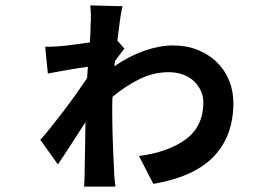

<svg xmlns="http://www.w3.org/2000/svg" viewBox="-20 -647 996 710"><path d="M403 -402Q458 -440 514.5 -459.5Q571 -479 619 -479Q670 -479 711 -462.5Q752 -446 781.5 -417.5Q811 -389 827 -350Q843 -311 843 -266Q843 -145 771 -69Q699 7 547 33L494 -70Q605 -85 668.5 -133Q732 -181 732 -269Q732 -290 723.5 -309.5Q715 -329 699 -345Q683 -361 659 -370.5Q635 -380 603 -380Q547 -380 495 -354Q443 -328 396 -289Q395 -275 395 -261.5Q395 -248 395 -235Q395 -189 397 -129.5Q399 -70 402 -14Q402 -4 403.5 13Q405 30 407 43H291Q292 31 292.5 13.5Q293 -4 293 -12Q294 -44 294.5 -92.5Q295 -141 296 -195Q270 -155 242 -111.5Q214 -68 194 -39L129 -130Q145 -147 168 -176Q191 -205 215.5 -237Q240 -269 263 -301.5Q286 -334 302 -358L305 -400Q290 -398 270.5 -395Q251 -392 231 -388.5Q211 -385 191.5 -381.5Q172 -378 157 -375L147 -474Q189 -474 229.5 -479Q270 -484 312 -490Q314 -511 314.5 -529Q315 -547 315 -558Q317 -574 316 -596Q315 -618 314 -627L433 -624Q428 -604 423.5 -571.5Q419 -539 414 -497L440 -467Q433 -459 424 -446.5Q415 -434 405 -421Z"/></svg>

Font: Kinto Sans
Style: Bold
Weight: 700
Designer: Authors: Ryoko NISHIZUKA  (kana & ideographs); Paul D. Hunt (Latin, Greek & Cyrillic); Wenlong ZHANG  (bopomofo); Sandol
Foundry: Adobe Systems Incorporated, ookami Inc.
Version: Version 0.001